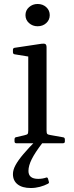

<svg xmlns="http://www.w3.org/2000/svg" viewBox="-20 -720 373 965"><path d="M122 0V-317H214V0ZM62 0Q53 0 53 -10V-20Q53 -30 63 -31L102 -40Q116 -43 119 -47Q122 -51 122 -65V-180H214V-64Q214 -51 217.5 -47Q221 -43 235 -41L297 -30Q306 -29 306 -19V-9Q306 0 296 0ZM122 -317V-463L140 -433L54 -447Q45 -448 45 -458V-470Q45 -479 55 -480L188 -500Q202 -502 208 -498.5Q214 -495 214 -482V-317ZM169 -588Q144 -588 126 -604Q108 -620 108 -644Q108 -668 126 -684Q144 -700 169 -700Q195 -700 212.5 -684Q230 -668 230 -644Q230 -620 212.5 -604Q195 -588 169 -588ZM135 225Q92 225 68.5 206.5Q45 188 45 155Q45 134 58 110Q71 86 98 54Q125 22 168 -21L192 0Q156 47 139.5 80Q123 113 123 139Q123 179 172 179Q182 179 192 177.5Q202 176 214 172Q218 171 221 177L226 195Q227 200 222 203Q203 213 180.5 219Q158 225 135 225Z"/></svg>

Font: Hahmlet
Style: Regular
Weight: 400
Designer: Minjoo Ham & Mark Frömberg
Foundry: hypertype
Version: Version 1.002